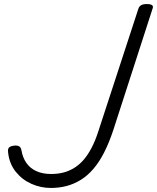

<svg xmlns="http://www.w3.org/2000/svg" viewBox="-20 -910 776 949"><path d="M231 19Q181 19 135 -1.5Q89 -22 57.5 -61.5Q26 -101 20 -157Q18 -172 23.5 -179.5Q29 -187 48 -190Q64 -192 73.5 -187.5Q83 -183 86 -167Q92 -131 110.5 -104.5Q129 -78 160 -64Q191 -50 232 -50Q263 -50 290.5 -56.5Q318 -63 343.5 -78Q369 -93 391 -117.5Q413 -142 432.5 -179Q452 -216 468 -267L664 -867Q668 -879 678 -884.5Q688 -890 706 -890Q724 -890 731.5 -884.5Q739 -879 734 -867L540 -267Q519 -204 494.5 -156Q470 -108 441 -74.5Q412 -41 378.5 -20.5Q345 0 308.5 9.5Q272 19 231 19Z"/></svg>

Font: Playwrite DK Loopet Light
Style: Regular
Weight: 300
Version: Version 1.003